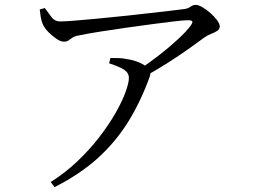

<svg xmlns="http://www.w3.org/2000/svg" viewBox="-20 -727 1040 788"><path d="M544 -437Q587 -465 631 -499Q675 -533 710.5 -566Q746 -599 762 -621Q772 -635 769 -639.5Q766 -644 750 -644Q736 -644 697 -639.5Q658 -635 605.5 -628Q553 -621 496.5 -613Q440 -605 389.5 -597Q339 -589 306 -582Q287 -579 277.5 -572.5Q268 -566 261 -561Q254 -556 242 -556Q229 -556 212 -567.5Q195 -579 179 -595Q163 -611 156 -627Q150 -640 147.5 -655.5Q145 -671 143 -688L164 -694Q180 -672 192.5 -655.5Q205 -639 227 -639Q243 -639 282.5 -642Q322 -645 374.5 -650Q427 -655 484 -661Q541 -667 593.5 -673Q646 -679 684.5 -683.5Q723 -688 737 -690Q752 -692 762 -699.5Q772 -707 784 -707Q794 -707 810.5 -697.5Q827 -688 843.5 -673.5Q860 -659 871 -644Q882 -629 882 -618Q882 -607 871 -600Q860 -593 845.5 -587.5Q831 -582 820 -574Q796 -556 755 -527Q714 -498 664.5 -466.5Q615 -435 564 -408ZM188 20Q247 -17 297 -64.5Q347 -112 386.5 -163Q426 -214 453.5 -262Q481 -310 495 -348.5Q509 -387 509 -407Q509 -430 485 -443.5Q461 -457 428 -467L433 -489Q455 -489 469.5 -488.5Q484 -488 497 -485Q527 -481 550.5 -471Q574 -461 585 -449Q594 -441 596.5 -433.5Q599 -426 594 -411Q557 -309 506 -227Q455 -145 382.5 -79Q310 -13 204 41Z"/></svg>

Font: Noto Serif SC ExtraLight
Style: Regular
Weight: 400
Version: Version 2.002-H1;hotconv 1.1.0;makeotfexe 2.6.0